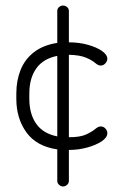

<svg xmlns="http://www.w3.org/2000/svg" viewBox="-20 -714 451 694"><path d="M208 -40Q200 -40 193.5 -46Q187 -52 187 -60V-174Q112 -185 75.5 -235.5Q39 -286 39 -357V-376Q39 -423 54.5 -461.5Q70 -500 103 -525.5Q136 -551 187 -559V-674Q187 -683 193.5 -688.5Q200 -694 208 -694Q216 -694 222.5 -688.5Q229 -683 229 -674V-561Q266 -561 298 -552Q330 -543 349 -529.5Q368 -516 368 -501Q368 -495 364 -489Q360 -483 355 -480Q350 -477 344 -477Q335 -477 324 -486.5Q313 -496 291 -505.5Q269 -515 229 -516V-218Q270 -218 291.5 -228Q313 -238 324 -247.5Q335 -257 344 -257Q354 -257 361 -249.5Q368 -242 368 -233Q368 -217 348 -203.5Q328 -190 296 -181Q264 -172 229 -172V-60Q229 -52 222.5 -46Q216 -40 208 -40ZM187 -221V-512Q136 -502 111 -466.5Q86 -431 86 -376V-357Q86 -302 111 -266.5Q136 -231 187 -221Z"/></svg>

Font: Dosis Light
Style: Regular
Weight: 300
Designer: EdgarTolentino, PabloImpallari, IginoMarini
Foundry: EdgarTolentino, PabloImpallari, IginoMarini
Version: Version 3.001; ttfautohint (v1.8.2)